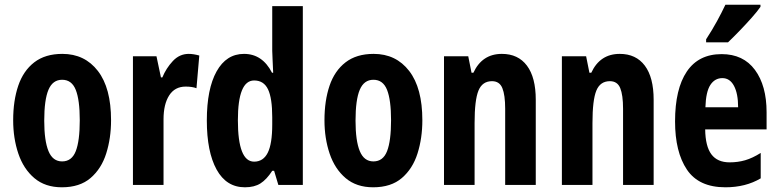

<svg xmlns="http://www.w3.org/2000/svg" viewBox="-20 -786 3310 816"><path d="M452 -275Q452 -199 431.5 -134Q411 -69 365 -29.5Q319 10 243 10Q172 10 126 -29Q80 -68 58 -133Q36 -198 36 -275Q36 -358 57.5 -421.5Q79 -485 125.5 -521Q172 -557 245 -557Q340 -557 396 -484.5Q452 -412 452 -275ZM168 -273Q168 -188 186 -144Q204 -100 244 -100Q285 -100 302 -143.5Q319 -187 319 -275Q319 -361 302 -404Q285 -447 244 -447Q204 -447 186 -404.5Q168 -362 168 -273Z M782 -557Q802 -557 827 -550L815 -411Q797 -418 769 -418Q723 -418 699 -380.5Q675 -343 675 -279V0H545V-547H645L664 -457H670Q686 -496 714.5 -526.5Q743 -557 782 -557Z M1021 10Q942 10 900.5 -65.5Q859 -141 859 -274Q859 -408 900.5 -482.5Q942 -557 1017 -557Q1095 -557 1136 -477H1141Q1140 -509 1138.5 -531.5Q1137 -554 1137 -570V-760H1267V0H1163L1145 -60H1137Q1113 -23 1087 -6.5Q1061 10 1021 10ZM1060 -99Q1099 -99 1118 -137Q1137 -175 1137 -257V-288Q1137 -369 1119 -406.5Q1101 -444 1060 -444Q991 -444 991 -275Q991 -99 1060 -99Z M1775 -275Q1775 -199 1754.5 -134Q1734 -69 1688 -29.5Q1642 10 1566 10Q1495 10 1449 -29Q1403 -68 1381 -133Q1359 -198 1359 -275Q1359 -358 1380.5 -421.5Q1402 -485 1448.5 -521Q1495 -557 1568 -557Q1663 -557 1719 -484.5Q1775 -412 1775 -275ZM1491 -273Q1491 -188 1509 -144Q1527 -100 1567 -100Q1608 -100 1625 -143.5Q1642 -187 1642 -275Q1642 -361 1625 -404Q1608 -447 1567 -447Q1527 -447 1509 -404.5Q1491 -362 1491 -273Z M2113 -557Q2182 -557 2219.5 -507Q2257 -457 2257 -362V0H2127V-324Q2127 -382 2115 -411.5Q2103 -441 2071 -441Q2030 -441 2013.5 -401Q1997 -361 1997 -263V0H1867V-547H1970L1984 -477H1992Q2029 -557 2113 -557Z M2614 -557Q2683 -557 2720.5 -507Q2758 -457 2758 -362V0H2628V-324Q2628 -382 2616 -411.5Q2604 -441 2572 -441Q2531 -441 2514.5 -401Q2498 -361 2498 -263V0H2368V-547H2471L2485 -477H2493Q2530 -557 2614 -557Z M3047 -556Q3139 -556 3188.5 -489Q3238 -422 3238 -309V-236H2977Q2978 -164 3003.5 -130Q3029 -96 3081 -96Q3116 -96 3147 -105Q3178 -114 3213 -136V-28Q3149 10 3063 10Q2950 10 2899.5 -65Q2849 -140 2849 -270Q2849 -408 2899 -482Q2949 -556 3047 -556ZM3050 -454Q3018 -454 2999 -425Q2980 -396 2978 -330H3117Q3117 -388 3099.5 -421Q3082 -454 3050 -454ZM3212 -757Q3199 -738 3175 -711Q3151 -684 3124 -656Q3097 -628 3074 -606H2981V-619Q3007 -659 3027 -695.5Q3047 -732 3063 -766H3212Z"/></svg>

Font: Noto Sans ExtraCondensed
Style: Bold
Weight: 700
Width: 2
Designer: Monotype Design Team
Foundry: Monotype Imaging Inc.
Version: Version 2.013; ttfautohint (v1.8.4.7-5d5b)